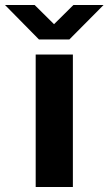

<svg xmlns="http://www.w3.org/2000/svg" viewBox="-76 -744 432 764"><path d="M66 0V-527H214V0ZM-56 -724H62L170 -617H108L216 -724H336L200 -587H79Z"/></svg>

Font: Archivo SemiExpanded
Style: Bold
Weight: 700
Width: 6
Designer: Hector Gatti
Foundry: Omnibus-Type
Version: Version 2.001